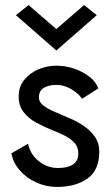

<svg xmlns="http://www.w3.org/2000/svg" viewBox="-20 -730 443 760"><path d="M203 -615 313 -710 363 -670 203 -530 43 -670 93 -710ZM91 -161Q100 -119 133.5 -92Q167 -65 210 -65Q248 -65 269 -79Q290 -93 290 -123Q290 -148 275 -164.5Q260 -181 236.5 -193Q213 -205 186 -215Q155 -228 124.5 -244Q94 -260 74 -285.5Q54 -311 54 -349Q54 -387 76 -414Q98 -441 132 -455.5Q166 -470 203 -470Q240 -470 274.5 -458Q309 -446 334.5 -426Q360 -406 369 -380L305 -339Q289 -362 260.5 -378Q232 -394 204 -394Q174 -394 154 -382.5Q134 -371 134 -344Q134 -326 151.5 -312.5Q169 -299 195 -288Q221 -277 246 -266Q279 -253 308 -234Q337 -215 355 -189.5Q373 -164 373 -130Q373 -56 326 -23Q279 10 205 10Q163 10 124 -7.5Q85 -25 58.5 -55.5Q32 -86 25 -123Z"/></svg>

Font: Von Book
Style: Regular
Weight: 400
Version: Version 4.000; ttfautohint (v1.8.4.7-5d5b)